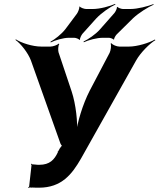

<svg xmlns="http://www.w3.org/2000/svg" viewBox="-20 -949 814 981"><path d="M167 10H179C295 10 348 -59 394 -139L676 -641C698 -680 745 -727 774 -744L771 -747C743 -730 681 -711 639 -711H590C577 -711 554 -720 550 -728L545 -726C550 -718 546 -691 540 -679L438 -485C403 -417 374 -321 369 -267H373C378 -321 368 -416 346 -482L279 -682C276 -692 277 -717 283 -724L279 -726C274 -719 250 -711 238 -711H191C146 -711 88 -730 61 -748L59 -745C85 -727 123 -680 138 -640L288 -218C289 -214 296 -202 300 -202L299 -206C296 -206 287 -193 285 -190L278 -177C278 -177 279 -175 279 -176H275L276 -172C258 -133 234 -107 181 -107H173C166 -108 158 -108 151 -109H146C144 -109 142 -112 141 -113L138 -110C139 -109 141 -107 141 -105L129 3C129 5 125 8 124 9L126 12C127 11 131 8 133 9H136L137 7L138 11L141 9C149 9 159 10 167 10ZM565 -883 490 -798C468 -773 429 -747 407 -737L408 -733C431 -744 474 -756 506 -756H536C543 -756 558 -751 559 -747L563 -748C562 -753 571 -768 576 -773L660 -856C690 -884 737 -913 765 -925L764 -928C735 -917 684 -903 646 -903H608C601 -903 582 -909 581 -914L577 -912C579 -907 570 -889 565 -883ZM373 -879 314 -800C294 -774 259 -747 238 -736L239 -732C260 -743 303 -756 333 -756H359C367 -756 384 -750 385 -745L389 -747C387 -752 396 -770 401 -776L471 -854C498 -883 543 -914 570 -926L568 -929C541 -917 491 -903 454 -903H420C411 -903 390 -910 388 -916L385 -914C387 -908 379 -887 373 -879Z"/></svg>

Font: Asimov
Style: EdgeIt
Weight: 500
Designer: Google
Version: Version 2.000980: 2014